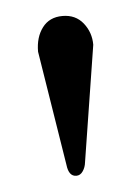

<svg xmlns="http://www.w3.org/2000/svg" viewBox="-34 -737 259 356"><g transform="rotate(-5 95.5 -559.5)"><path d="M43.9 -646Q43.9 -672.9 57.1 -690.4Q70.3 -708 94.7 -708Q119.1 -708 133.1 -690.4Q147 -672.9 147 -649.9L112.8 -434.1Q111.8 -424.8 106.9 -417.7Q102.1 -410.6 94.7 -410.6Q80.6 -410.6 78.1 -432.1Z"/></g></svg>

Font: Corben
Style: Regular
Weight: 400
Designer: vernon adams
Foundry: vernon adams
Version: Version 1.101